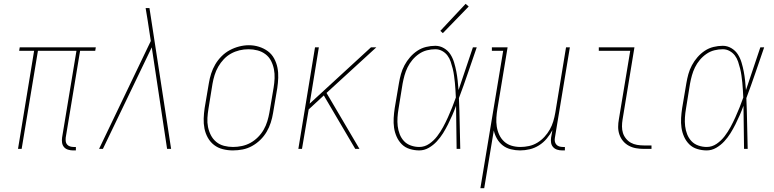

<svg xmlns="http://www.w3.org/2000/svg" viewBox="-20 -777 4040 1002"><path d="M361 8Q348 8 335 4Q322 0 314 -9.5Q306 -19 304 -32Q302 -45 304 -59L379 -512H178L93 0H74L158 -512H80L83 -530H480L477 -512H398L323 -59Q322 -49 323 -39.5Q324 -30 330 -23Q336 -16 345 -13Q354 -10 364 -10H376V8Z M497 0 767 -563 751 -668Q748 -685 745.5 -701.5Q743 -718 740 -735H760L873 0H852L772 -530L517 0Z M1195 8Q1169 8 1143 1.5Q1117 -5 1097 -20.5Q1077 -36 1064.5 -58.5Q1052 -81 1047 -106.5Q1042 -132 1043 -159Q1044 -186 1048 -213L1070 -343Q1074 -368 1082 -393Q1090 -418 1103.5 -441Q1117 -464 1136.5 -483.5Q1156 -503 1179.5 -515.5Q1203 -528 1228.5 -534.5Q1254 -541 1279 -541Q1306 -541 1331.5 -533Q1357 -525 1377.5 -510Q1398 -495 1410.5 -472Q1423 -449 1428 -423.5Q1433 -398 1432 -371Q1431 -344 1427 -317L1405 -187Q1401 -162 1393 -137Q1385 -112 1371.5 -89Q1358 -66 1338.5 -47Q1319 -28 1295.5 -15Q1272 -2 1246.5 3Q1221 8 1195 8ZM1196 -10Q1219 -10 1242.5 -15Q1266 -20 1287 -31.5Q1308 -43 1326 -61Q1344 -79 1356 -100Q1368 -121 1375 -144Q1382 -167 1386 -190L1408 -320Q1412 -344 1413 -368.5Q1414 -393 1409.5 -416Q1405 -439 1394.5 -459.5Q1384 -480 1365.5 -494Q1347 -508 1324 -514Q1301 -520 1277 -520Q1253 -520 1230 -514.5Q1207 -509 1186 -497.5Q1165 -486 1148 -468Q1131 -450 1119 -429Q1107 -408 1100 -385.5Q1093 -363 1089 -340L1068 -210Q1064 -186 1062.5 -161.5Q1061 -137 1065.5 -114.5Q1070 -92 1080.5 -71.5Q1091 -51 1108.5 -36.5Q1126 -22 1149 -16Q1172 -10 1196 -10Z M1537 0 1624 -530H1644L1596 -236L1916 -530H1944L1684 -292L1856 0H1834L1678 -265L1670 -279L1591 -206L1556 0Z M2168 8Q2143 8 2118.5 0.5Q2094 -7 2077 -24Q2060 -41 2050 -63.5Q2040 -86 2036.5 -110.5Q2033 -135 2034.5 -161Q2036 -187 2040 -213L2062 -343Q2066 -367 2072.5 -390.5Q2079 -414 2091 -436.5Q2103 -459 2120 -478.5Q2137 -498 2158 -512Q2179 -526 2203.5 -532Q2228 -538 2252 -538Q2276 -538 2297 -525.5Q2318 -513 2330.5 -493.5Q2343 -474 2350 -450.5Q2357 -427 2361.5 -403.5Q2366 -380 2368.5 -356Q2371 -332 2373 -307Q2392 -363 2410.5 -418.5Q2429 -474 2448 -530H2468Q2445 -464 2422.5 -397.5Q2400 -331 2375 -265Q2378 -199 2379 -132.5Q2380 -66 2382 0H2363Q2362 -56 2361.5 -112.5Q2361 -169 2360 -225Q2351 -200 2340.5 -176Q2330 -152 2318 -128Q2306 -104 2292 -81.5Q2278 -59 2259.5 -39Q2241 -19 2217.5 -5.5Q2194 8 2168 8ZM2168 -10Q2196 -10 2220 -26.5Q2244 -43 2261.5 -66Q2279 -89 2292.5 -114Q2306 -139 2317.5 -164.5Q2329 -190 2339.5 -216Q2350 -242 2359 -268Q2358 -287 2357 -306.5Q2356 -326 2354 -345Q2352 -364 2349.5 -382.5Q2347 -401 2342.5 -419Q2338 -437 2332 -455Q2326 -473 2315 -487.5Q2304 -502 2287.5 -511Q2271 -520 2252 -520Q2230 -520 2208 -514.5Q2186 -509 2166.5 -495.5Q2147 -482 2132 -464Q2117 -446 2107 -425.5Q2097 -405 2091 -383.5Q2085 -362 2081 -340L2060 -210Q2056 -187 2054.5 -164Q2053 -141 2055.5 -119Q2058 -97 2066 -76.5Q2074 -56 2088.5 -40.5Q2103 -25 2124.5 -17.5Q2146 -10 2168 -10ZM2291 -604 2278 -616 2410 -757 2426 -743Z M2487 205 2606 -512H2547V-530H2629L2576 -210Q2572 -187 2570.5 -163Q2569 -139 2572.5 -116.5Q2576 -94 2585.5 -73.5Q2595 -53 2611.5 -38Q2628 -23 2650 -16.5Q2672 -10 2696 -10Q2718 -10 2741 -15Q2764 -20 2784.5 -32.5Q2805 -45 2821.5 -63Q2838 -81 2849.5 -101.5Q2861 -122 2867.5 -144Q2874 -166 2878 -189L2934 -530H2954L2876 -59Q2874 -49 2875.5 -39.5Q2877 -30 2883 -23Q2889 -16 2898 -13Q2907 -10 2917 -10H2928V8H2914Q2900 8 2887.5 4Q2875 0 2866.5 -9.5Q2858 -19 2856 -32Q2854 -45 2856 -59L2863 -98Q2851 -75 2833.5 -54Q2816 -33 2793 -18.5Q2770 -4 2744.5 2Q2719 8 2694 8Q2670 8 2646 2Q2622 -4 2604 -18Q2586 -32 2574 -52.5Q2562 -73 2557 -96L2507 205Z M3340 0Q3319 0 3299 -3.5Q3279 -7 3261.5 -16.5Q3244 -26 3231.5 -41Q3219 -56 3212.5 -75Q3206 -94 3206 -114.5Q3206 -135 3210 -156L3269 -512H3105V-530H3291L3229 -153Q3226 -135 3226 -117Q3226 -99 3231 -83Q3236 -67 3247 -53.5Q3258 -40 3272.5 -32Q3287 -24 3304.5 -21Q3322 -18 3340 -18H3380V0Z M3668 8Q3643 8 3618.5 0.5Q3594 -7 3577 -24Q3560 -41 3550 -63.5Q3540 -86 3536.5 -110.5Q3533 -135 3534.5 -161Q3536 -187 3540 -213L3562 -343Q3566 -367 3572.5 -390.5Q3579 -414 3591 -436.5Q3603 -459 3620 -478.5Q3637 -498 3658 -512Q3679 -526 3703.5 -532Q3728 -538 3752 -538Q3776 -538 3797 -525.5Q3818 -513 3830.5 -493.5Q3843 -474 3850 -450.5Q3857 -427 3861.5 -403.5Q3866 -380 3868.5 -356Q3871 -332 3873 -307Q3892 -363 3910.5 -418.5Q3929 -474 3948 -530H3968Q3945 -464 3922.5 -397.5Q3900 -331 3875 -265Q3878 -199 3879 -132.5Q3880 -66 3882 0H3863Q3862 -56 3861.5 -112.5Q3861 -169 3860 -225Q3851 -200 3840.5 -176Q3830 -152 3818 -128Q3806 -104 3792 -81.5Q3778 -59 3759.5 -39Q3741 -19 3717.5 -5.5Q3694 8 3668 8ZM3668 -10Q3696 -10 3720 -26.5Q3744 -43 3761.5 -66Q3779 -89 3792.5 -114Q3806 -139 3817.5 -164.5Q3829 -190 3839.5 -216Q3850 -242 3859 -268Q3858 -287 3857 -306.5Q3856 -326 3854 -345Q3852 -364 3849.5 -382.5Q3847 -401 3842.5 -419Q3838 -437 3832 -455Q3826 -473 3815 -487.5Q3804 -502 3787.5 -511Q3771 -520 3752 -520Q3730 -520 3708 -514.5Q3686 -509 3666.5 -495.5Q3647 -482 3632 -464Q3617 -446 3607 -425.5Q3597 -405 3591 -383.5Q3585 -362 3581 -340L3560 -210Q3556 -187 3554.5 -164Q3553 -141 3555.5 -119Q3558 -97 3566 -76.5Q3574 -56 3588.5 -40.5Q3603 -25 3624.5 -17.5Q3646 -10 3668 -10Z"/></svg>

Font: Iosevka Slab Thin
Style: Italic
Weight: 100
Italic angle: -9°
Monospace: yes
Designer: Belleve Invis
Foundry: Belleve Invis
Version: Version 11.1.1; ttfautohint (v1.8.3)